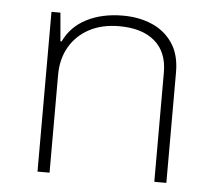

<svg xmlns="http://www.w3.org/2000/svg" viewBox="-43 -572 694 619"><g transform="rotate(5 303.5 -262.5)"><path d="M100 0V-517H129L137 -425H141Q164 -474 214 -499.5Q264 -525 331 -525Q383 -525 425 -507Q467 -489 492 -452Q517 -415 517 -358V0H478V-354Q478 -420 437 -455Q396 -490 322 -490Q266 -490 225 -468Q184 -446 161.5 -407Q139 -368 139 -317V0Z"/></g></svg>

Font: Noto Sans Thai UI ExtLt
Style: Regular
Weight: 200
Designer: Monotype Design Team
Foundry: Monotype Imaging Inc.
Version: Version 2.000;GOOG;noto-source:20170915:90ef993387c0